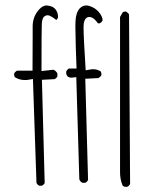

<svg xmlns="http://www.w3.org/2000/svg" viewBox="-20 -697 540 709"><path d="M294.9 -22Q301.8 -25.4 305.2 -32.7L294.9 -406.2L343.3 -408.7Q350.6 -412.6 354.5 -419.4Q354.5 -420.9 354.5 -422.4Q354.5 -428.7 352.1 -433.1Q339.4 -441.4 323.7 -441.4Q317.9 -441.4 311 -439.9L296.4 -437.5Q288.6 -560.1 288.6 -592.8Q288.6 -597.2 288.8 -603.8Q289.1 -610.4 291 -617.4Q293 -624.5 297.4 -629.4Q302.7 -634.3 310.1 -634.3Q314 -634.3 316.4 -633.3Q318.8 -632.3 319.8 -631.8Q320.8 -631.3 321.5 -630.9Q322.3 -630.4 323.2 -629.9Q324.2 -629.4 325 -628.9Q325.7 -628.4 326.4 -627.9Q327.1 -627.4 327.9 -626.7Q328.6 -626 329.1 -625.5Q335.4 -619.6 341.8 -610.8H348.6Q355 -614.3 358.9 -621.1Q358.9 -621.1 358.9 -621.1Q358.9 -636.7 343.8 -653.8Q329.6 -669.4 309.1 -675.3Q303.2 -676.8 298.3 -676.8Q285.2 -676.8 274.9 -666.5Q260.3 -651.4 258.8 -618.7Q258.3 -609.9 258.3 -600.3Q258.3 -590.8 258.8 -576.2Q258.8 -539.6 262.7 -443.8H234.4Q228 -440.4 224.6 -433.1Q224.6 -430.7 224.6 -429Q224.6 -427.2 224.6 -424.8Q225.6 -419.9 229 -415.5Q234.9 -410.2 243.7 -410.2Q245.6 -410.2 261.7 -412.1L272.9 -34.7Q276.4 -25.4 284.7 -22ZM191.9 -425.8Q187 -435.5 177.2 -439.5L133.3 -434.6V-449.2Q133.3 -580.6 134.3 -606Q134.8 -616.7 136 -621.3Q137.2 -626 137.7 -627.4Q141.1 -636.7 149.9 -639.6Q152.3 -640.6 155.8 -640.6Q159.2 -640.6 162.8 -639.2Q166.5 -637.7 170.4 -635.3Q177.7 -631.3 188 -623L189.5 -625Q192.4 -627.4 193.8 -631.3Q194.3 -632.8 194.3 -634.3Q194.3 -648.9 186.5 -660.6Q184.6 -663.1 181.4 -666.3Q178.2 -669.4 171.9 -672.4Q165.5 -675.3 156.7 -676.3Q154.3 -676.8 152.8 -676.8Q151.4 -676.8 149.7 -676.8Q147.9 -676.8 145 -675.8Q142.1 -674.8 138.7 -673.3Q129.4 -668.9 119.6 -656.2Q100.6 -631.8 100.6 -599.1V-564.5Q100.6 -522.5 100.1 -436H43Q35.6 -432.1 32.2 -425.3Q32.2 -423.8 32.2 -422.4Q32.2 -416 34.7 -412.1Q51.3 -401.4 72.3 -401.4Q79.1 -401.4 86.9 -402.8L101.6 -405.3L114.7 -21.5Q118.2 -14.6 125 -11.2H134.8Q141.6 -14.6 145 -21L134.8 -402.3L181.6 -404.8Q188.5 -408.2 191.9 -415ZM450.2 -7.3Q457 -10.7 460.4 -17.6L456.5 -643.6Q453.1 -649.9 445.3 -654.3Q444.3 -654.3 442.4 -654.3Q437 -654.3 433.1 -651.4L423.3 -634.3V-67.9Q423.3 -64 423.3 -60.1Q423.3 -33.7 433.1 -11.2L439.9 -7.3Z"/></svg>

Font: NaikaiFont
Style: ExtraLight
Weight: 200
Version: Version 1.89